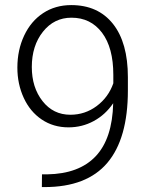

<svg xmlns="http://www.w3.org/2000/svg" viewBox="-20 -741 594 766"><path d="M431.6 -329.1Q400.4 -283.2 354 -258.1Q307.6 -232.9 253.4 -232.9Q192.9 -232.9 146.5 -264.2Q100.1 -295.4 74.7 -350.6Q49.3 -405.8 49.3 -471.2Q49.3 -541.5 76.4 -599.1Q103.5 -656.7 152.1 -688.7Q200.7 -720.7 264.2 -720.7Q371.1 -720.7 430.7 -645.8Q490.2 -570.8 490.2 -433.1V-380.4Q490.2 -188 408.2 -91.3Q326.2 5.4 157.7 5.4H147L147.5 -45.4H168Q295.4 -47.4 361.8 -117.7Q428.2 -188 431.6 -329.1ZM260.7 -283.2Q319.3 -283.2 366 -318.1Q412.6 -353 432.1 -408.7V-442.4Q432.1 -550.8 387 -610.6Q341.8 -670.4 265.1 -670.4Q195.8 -670.4 151.4 -614.5Q106.9 -558.6 106.9 -473.6Q106.9 -392.1 149.7 -337.6Q192.4 -283.2 260.7 -283.2Z"/></svg>

Font: Vazir Thin
Style: Thin
Weight: 100
Designer: Saber Rastikerdar
Foundry: Saber Rastikerdar
Version: Version 30.0.0